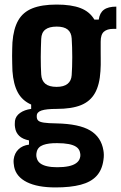

<svg xmlns="http://www.w3.org/2000/svg" viewBox="-20 -629 530 841"><path d="M223 192Q144.5 192 97.8 168.8Q51 145.5 42 102Q40.5 95 39.8 85.5Q39 76 40 68.5Q43.5 42 61 25Q78.5 8 107 4.5V-14Q79 -19.5 64 -34Q49 -48.5 46 -70.5Q44.5 -79.5 44.8 -85.8Q45 -92 45.5 -99.5Q48.5 -120.5 67.8 -134.2Q87 -148 116.5 -152V-171Q77 -188.5 57.8 -224.5Q38.5 -260.5 34.5 -318Q34 -334 33.5 -351Q33 -368 33 -384.2Q33 -400.5 33.5 -415.8Q34 -431 34.5 -443.5Q39 -503 59.8 -539.5Q80.5 -576 121.8 -592.5Q163 -609 228 -609Q292.5 -609 332.8 -593.5Q373 -578 393.5 -543H412.5Q416.5 -572.5 435 -586.2Q453.5 -600 489.5 -600V-502.5H475Q449.5 -502.5 435.2 -490.2Q421 -478 421 -446.5V-418.5Q421 -411 421 -399.2Q421 -387.5 421.2 -373.5Q421.5 -359.5 421.2 -345Q421 -330.5 420 -317.5Q416.5 -258 396 -221.5Q375.5 -185 334.8 -168.5Q294 -152 228 -152Q182.5 -152 161.8 -145Q141 -138 141 -121.5V-118Q141 -107 147.5 -100.8Q154 -94.5 172.5 -91.8Q191 -89 227 -88.5Q326.5 -86.5 375 -57.5Q423.5 -28.5 433 30Q434.5 38 434.8 49Q435 60 433 72.5Q427 116 402.5 142.2Q378 168.5 333.5 180.2Q289 192 223 192ZM230.5 103.5Q259 103.5 279.8 99.2Q300.5 95 313.2 86Q326 77 330 63.5Q332.5 55.5 332 48.8Q331.5 42 329.5 35Q325.5 22 313.5 14Q301.5 6 280.8 2Q260 -2 230.5 -2Q192.5 -2.5 169.2 6Q146 14.5 141 35.5Q139 43.5 139 50.2Q139 57 141 63.5Q144.5 77.5 156 86.2Q167.5 95 186.2 99.2Q205 103.5 230.5 103.5ZM228 -248.5Q259.5 -248.5 276 -261.8Q292.5 -275 294 -300Q295 -315.5 295.8 -336Q296.5 -356.5 296.5 -378.8Q296.5 -401 295.8 -422.2Q295 -443.5 294 -460.5Q292.5 -486.5 276.5 -499.5Q260.5 -512.5 228.5 -512.5Q195 -512.5 178.2 -499.2Q161.5 -486 160.5 -458.5Q160 -441 159.2 -420.5Q158.5 -400 158.5 -379Q158.5 -358 159 -338.2Q159.5 -318.5 160.5 -303Q162 -276 178.5 -262.2Q195 -248.5 228 -248.5Z"/></svg>

Font: Big Shoulders
Style: Bold
Weight: 700
Designer: Patric King
Foundry: XO Type Co
Version: Version 2.002